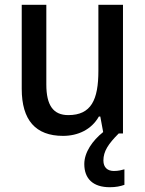

<svg xmlns="http://www.w3.org/2000/svg" viewBox="-20 -559 609 804"><path d="M413 113C413 75 433 44 477 0H495V-539H392V-263C392 -141 362 -77 266 -77C203 -77 174 -118 174 -205V-539H71V-187C71 -56 129 10 244 10C306 10 363 -16 394 -71H400L412 -6C367 30 333 79 333 128C333 189 369 225 440 225C465 225 484 221 501 215V150C490 153 476 157 457 157C430 157 413 142 413 113Z"/></svg>

Font: Noto Sans Myanmar UI SemiCondensed Medium
Style: Regular
Weight: 500
Width: 4
Designer: Monotype Design Team
Foundry: Monotype Imaging Inc.
Version: Version 2.103